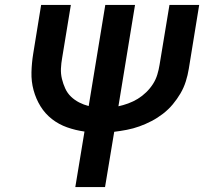

<svg xmlns="http://www.w3.org/2000/svg" viewBox="-20 -755 840 775"><path d="M284 0 321 -224Q285 -229 251 -241Q217 -253 189.5 -274.5Q162 -296 143.5 -326Q125 -356 115.5 -391Q106 -426 107 -463.5Q108 -501 114 -538L146 -735H266L231 -522Q227 -500 226 -478.5Q225 -457 230 -436.5Q235 -416 243.5 -397.5Q252 -379 266.5 -365Q281 -351 299.5 -341.5Q318 -332 338 -327L405 -735H525L458 -326Q477 -330 497.5 -337.5Q518 -345 536 -356Q554 -367 570 -382.5Q586 -398 597.5 -416Q609 -434 615 -454Q621 -474 624 -493L664 -735H784L742 -477Q738 -452 730 -426.5Q722 -401 708.5 -378Q695 -355 677.5 -334Q660 -313 638 -296Q616 -279 592 -266.5Q568 -254 543 -245Q518 -236 492 -231Q466 -226 441 -223L404 0Z"/></svg>

Font: Iosevka Aile Oblique
Style: Bold
Weight: 700
Italic angle: -9°
Designer: Belleve Invis
Foundry: Belleve Invis
Version: Version 31.1.0; ttfautohint (v1.8.4)